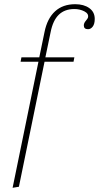

<svg xmlns="http://www.w3.org/2000/svg" viewBox="-20 -743 471 914"><path d="M431 -653Q431 -629 421.5 -616.5Q412 -604 399 -604Q379 -604 379 -622Q379 -633 388.5 -644Q398 -655 399 -660Q403 -678 381.5 -689Q360 -700 334 -700Q288 -700 260 -673Q232 -646 221 -590L196 -470H334L330 -449H192L70 146L40 151L163 -449H78L82 -470H167L192 -591Q205 -655 242 -689Q279 -723 338 -723Q379 -723 405 -704.5Q431 -686 431 -653Z"/></svg>

Font: Taviraj Thin
Style: Italic
Weight: 250
Italic angle: -12°
Designer: Katatrad Team
Foundry: CadsonDemak
Version: Version 1.001